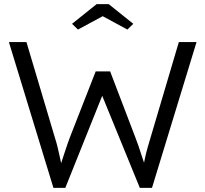

<svg xmlns="http://www.w3.org/2000/svg" viewBox="-20 -902 986 922"><path d="M236.5 0 22.7 -700H107L244.3 -238.7Q251 -218 256.2 -196.8Q261.3 -175.7 265.7 -155Q270 -134.4 274.4 -114.9Q278.7 -95.4 283.7 -77.3L260.5 -78Q277.1 -129.6 287.2 -160Q297.2 -190.3 303.5 -208.8Q309.9 -227.4 315.6 -242.4L439.5 -559.1H508.9L629.9 -242.4Q637.8 -222.5 645 -201.3Q652.2 -180.2 661 -152.5Q669.9 -124.8 684 -83.9L662.4 -79.3Q669.1 -108 672.4 -124.3Q675.7 -140.7 678.1 -150.8Q680.4 -161 682.8 -170.8Q685.1 -180.7 689.8 -196.5Q694.4 -212.4 702.8 -240.7L838.8 -700H923.8L709.9 0H651.4L464 -458.6L476.4 -455.9L293.7 0ZM354.4 -760.1 325.9 -787.6 444.1 -882.2H502L620.2 -787.6L591.7 -760.1L461.1 -830.8H485.4Z"/></svg>

Font: Lexend Medium
Style: Regular
Weight: 500
Designer: Bonnie Shaver-Troup, Thomas Jockin
Foundry: Lexend
Version: Version 1.005